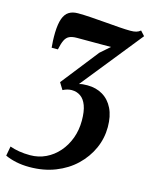

<svg xmlns="http://www.w3.org/2000/svg" viewBox="-149 -628 744 951"><g transform="rotate(15 223.0 -153.0)"><path d="M95 246Q57.5 246 26 239.2Q-5.5 232.5 -30 221L-21 172Q1.5 180 27 184.2Q52.5 188.5 83 188.5Q126 188.5 163.2 170.8Q200.5 153 228.2 121.2Q256 89.5 271.5 47.5Q287 5.5 287 -43Q287 -90.5 276 -120Q265 -149.5 245.2 -163Q225.5 -176.5 200 -176.5Q188.5 -176.5 177.5 -173.5Q166.5 -170.5 155 -164.5L133.5 -199.5L283.5 -390.5L332 -433Q312 -433 289.8 -433Q267.5 -433 244.5 -433Q221.5 -433 199.2 -433Q177 -433 157.5 -433Q133.5 -433 119 -426.2Q104.5 -419.5 96 -402.2Q87.5 -385 81 -353.5H49Q47.5 -366 46.5 -387Q45.5 -408 46 -431Q47.5 -476 57 -502.2Q66.5 -528.5 84.8 -540.2Q103 -552 131.5 -552Q160 -552 197.2 -549.5Q234.5 -547 273.2 -543.8Q312 -540.5 346.2 -538Q380.5 -535.5 403.5 -535.5Q421.5 -535.5 433.2 -538.8Q445 -542 455 -550.5L476.5 -527L226 -214.5Q235 -217.5 245 -218.5Q255 -219.5 269 -219.5Q313.5 -219.5 347.5 -199.2Q381.5 -179 400.5 -140.2Q419.5 -101.5 419.5 -45.5Q419.5 12.5 396 64.8Q372.5 117 329.8 158Q287 199 227.2 222.5Q167.5 246 95 246Z"/></g></svg>

Font: Merriweather 60pt
Style: Bold Italic
Weight: 700
Italic angle: -7.8°
Version: Version 2.101